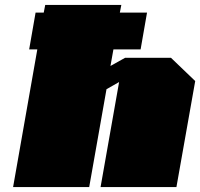

<svg xmlns="http://www.w3.org/2000/svg" viewBox="-20 -757 810 777"><path d="M33 0 131 -557H98L124 -706H157L163 -737H471L465 -706H575L549 -557H439L427 -490L486 -523H672L770 -429L694 0H387L462 -425L411 -396L341 0Z"/></svg>

Font: Tomorrow Black
Style: Italic
Weight: 900
Italic angle: -10°
Designer: Tony de Marco, Monica Rizzolli
Foundry: Just in Type
Version: Version 2.002